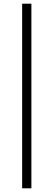

<svg xmlns="http://www.w3.org/2000/svg" viewBox="-20 -770 290 1040"><path d="M100 250V-750H150V250Z"/></svg>

Font: Spectral
Style: Bold
Weight: 700
Designer: Jean-Baptiste Levee
Foundry: Production Type
Version: Version 2.001